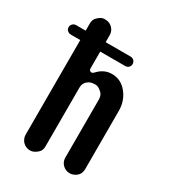

<svg xmlns="http://www.w3.org/2000/svg" viewBox="-191 -854 873 967"><g transform="rotate(30 246.0 -370.5)"><path d="M192.9 -598.1V-500.5Q192.9 -491.2 198 -488Q203.1 -484.9 208 -484.9Q212.9 -484.9 217.3 -489.3Q217.3 -489.3 225.1 -497.1Q258.3 -530.3 301.3 -530.3Q354 -530.3 388.7 -487.3Q423.3 -444.8 423.3 -385.7V-47.4Q423.3 -10.3 388.2 4.9Q377.9 9.8 366 9.8Q354 9.8 343.3 5.4Q332.5 1 324.7 -6.8Q307.6 -23.9 307.6 -47.4V-384.3Q307.6 -408.7 295.4 -420.9Q273.9 -442.4 256.3 -442.4Q238.8 -442.4 228.5 -438.7Q218.3 -435.1 210.4 -428.2Q192.9 -413.6 192.9 -390.1V-47.4Q192.9 -23.4 180.2 -11.7Q147.9 20 112.3 5.4Q90.8 -3.4 81.5 -25.4Q76.7 -35.6 76.7 -47.4V-598.1H23.4Q10.3 -598.1 1.7 -606Q-6.8 -613.8 -6.6 -625.5Q-6.3 -637.2 1.7 -645Q9.8 -652.8 22 -652.8H76.7V-693.4Q76.7 -717.3 89.4 -729.5Q110.4 -751 128.7 -751Q147 -751 157.5 -746.6Q168 -742.2 175.8 -734.4Q192.9 -717.3 192.9 -693.4V-652.8H337.9Q349.6 -652.8 357.7 -644.8Q365.7 -636.7 365.7 -625Q365.7 -613.3 357.7 -605.7Q349.6 -598.1 338.4 -598.1Z"/></g></svg>

Font: Supermercado
Style: Regular
Weight: 400
Designer: James Grieshaber
Foundry: James Grieshaber
Version: Version 1.002